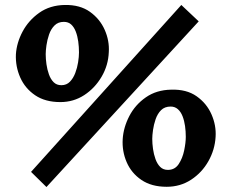

<svg xmlns="http://www.w3.org/2000/svg" viewBox="-20 -736 925 773"><path d="M167 17 105 -44 710 -716 780 -650ZM223 -325Q162 -325 121.5 -352.5Q81 -380 61.5 -424Q42 -468 44 -517Q47 -564 71 -609Q95 -654 138 -684.5Q181 -715 241 -716Q302 -717 342 -688.5Q382 -660 401.5 -616Q421 -572 418 -526Q416 -473 389 -427Q362 -381 319 -353Q276 -325 223 -325ZM227 -393Q248 -393 261.5 -407Q275 -421 283 -442Q291 -463 294.5 -485.5Q298 -508 298 -525Q298 -547 295 -569Q292 -591 285 -609Q278 -627 266.5 -637.5Q255 -648 237 -648Q214 -648 199.5 -633.5Q185 -619 177.5 -597Q170 -575 167 -553.5Q164 -532 164 -518Q164 -499 167 -477.5Q170 -456 177 -436.5Q184 -417 196 -405Q208 -393 227 -393ZM651 16Q590 16 549.5 -11.5Q509 -39 490 -83Q471 -127 474 -176Q477 -223 500.5 -268.5Q524 -314 567 -344Q610 -374 669 -375Q731 -377 771.5 -348.5Q812 -320 831.5 -275.5Q851 -231 848 -185Q845 -133 819 -87Q793 -41 749.5 -12.5Q706 16 651 16ZM656 -52Q684 -52 699.5 -75.5Q715 -99 721.5 -130.5Q728 -162 728 -185Q728 -207 725 -228.5Q722 -250 715 -268Q708 -286 696 -296.5Q684 -307 667 -307Q643 -307 628.5 -292.5Q614 -278 606.5 -256Q599 -234 596 -212.5Q593 -191 593 -177Q593 -158 596 -136.5Q599 -115 606 -95.5Q613 -76 625 -64Q637 -52 656 -52Z"/></svg>

Font: Lora
Style: Italic
Weight: 400
Italic angle: -3°
Designer: Olga Karpushina, Alexei Vanyashin (Cyrillic)
Foundry: Cyreal
Version: Version 3.008